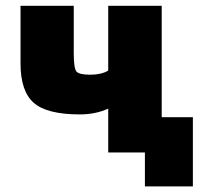

<svg xmlns="http://www.w3.org/2000/svg" viewBox="-20 -540 726 680"><path d="M52.7 -315.4V-519.5H241.2V-352.5Q241.2 -298.8 250.5 -287.1Q259.8 -275.4 299.3 -275.4Q338.9 -275.4 363.3 -290V-519.5H552.7V-125H663.1V120.1H493.2V0H363.3V-155.3Q318.4 -134.8 262.7 -134.8Q146.5 -134.8 99.6 -175.8Q52.7 -216.8 52.7 -315.4Z"/></svg>

Font: GenEi M Gothic v2 Black
Style: Regular
Weight: 900
Version: Version 2.0